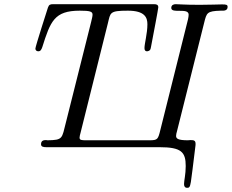

<svg xmlns="http://www.w3.org/2000/svg" viewBox="-20 -703 1107 917"><path d="M149 -471C149 -462 156 -458 163 -458C174 -458 178 -467 182 -478C221 -601 239 -652 361 -652C410 -652 422 -648 422 -633C422 -625 419 -614 415 -597L295 -119C275 -41 282 -34 206 -33C204 -33 202 -34 200 -34C189 -34 176 -32 176 -14C176 -2 187 0 202 0H742C846 0 867 23 867 90C867 131 859 159 859 176C859 187 863 194 874 194C893 194 889 185 913 -3C914 -8 914 -13 914 -16C914 -32 906 -34 890 -34C886 -34 882 -33 877 -33C828 -33 821 -42 821 -54C821 -61 823 -68 825 -75L955 -594C967 -642 968 -650 1034 -652H1047C1065 -653 1067 -664 1067 -670C1067 -680 1062 -682 1040 -682C1020 -682 988 -680 935 -680C854 -680 842 -683 819 -683C809 -683 798 -679 798 -665C798 -636 881 -668 881 -633C881 -628 880 -620 878 -611L746 -83C735 -37 732 -34 698 -33H393C368 -33 360 -34 360 -46C360 -51 362 -59 365 -70L495 -591C508 -643 502 -652 591 -652C672 -652 684 -619 684 -587C684 -543 670 -495 670 -473C670 -461 676 -458 682 -458C687 -458 693 -461 694 -462C699 -466 700 -472 701 -478C713 -541 736 -661 736 -668C736 -681 727 -683 715 -683H234C220 -683 214 -681 209 -667C209 -667 149 -481 149 -471Z"/></svg>

Font: CMU Serif
Style: Italic
Weight: 500
Italic angle: -14.04°
Version: Version 0.7.0